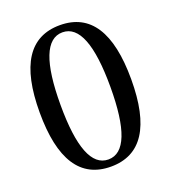

<svg xmlns="http://www.w3.org/2000/svg" viewBox="-128 -775 786 883"><g transform="rotate(-20 265.0 -334.0)"><path d="M265 -645Q143 -645 143 -334Q143 -23 265 -23Q387 -23 387 -334Q387 -645 265 -645ZM265 12Q41 12 41 -334Q41 -680 265 -680Q489 -680 489 -334Q489 12 265 12Z"/></g></svg>

Font: Heuristica
Style: Regular
Weight: 400
Version: Version 1.0.1 ; ttfautohint (v1.4.1)